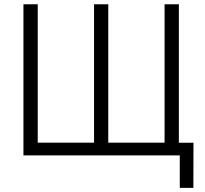

<svg xmlns="http://www.w3.org/2000/svg" viewBox="-20 -748 985 924"><path d="M92.8 -727.5H161.6V-61.5H432.6V-727.5H501V-61.5H772V-727.5H840.8V0H92.8ZM845.2 156.2V0H803.2V-61H911.1L910.6 156.2Z"/></svg>

Font: Inter 17pt Light
Style: Regular
Weight: 300
Version: Version 4.001;git-66647c0bb